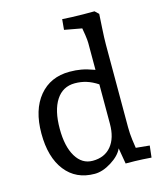

<svg xmlns="http://www.w3.org/2000/svg" viewBox="-115 -843 782 936"><g transform="rotate(-15 276.5 -375.0)"><path d="M404.8 0 391.1 -80.1Q376 -45.9 331.5 -18.1Q287.1 9.8 247.1 9.8Q152.8 9.8 99.4 -58.6Q45.9 -127 45.9 -247.1Q45.9 -366.2 102.5 -434.6Q159.2 -502.9 255.9 -502.9Q288.1 -502.9 314.9 -498Q341.8 -493.2 380.9 -479V-615.2Q380.9 -628.4 377 -655.3Q373 -682.1 371.1 -690.9L283.2 -707L288.1 -759.8Q301.3 -758.8 334.2 -757.3Q367.2 -755.9 392.1 -755.9H450.2L469.2 -737.8Q468.3 -720.7 465.1 -668.5Q461.9 -616.2 461.9 -585V-167Q461.9 -136.2 466.1 -103.5Q470.2 -70.8 472.2 -61L541 -54.2L534.2 4.9Q524.9 3.9 490 2Q455.1 0 404.8 0ZM266.1 -441.9Q205.1 -441.9 171.6 -390.4Q138.2 -338.9 138.2 -246.1Q138.2 -157.2 169.2 -105.7Q200.2 -54.2 253.9 -54.2Q314 -54.2 347.4 -94.5Q380.9 -134.8 380.9 -207V-405.8Q352.1 -424.8 324.5 -433.3Q296.9 -441.9 266.1 -441.9Z"/></g></svg>

Font: Sura
Style: Regular
Weight: 400
Designer: Carolina Giovagnoli
Foundry: Huerta Tipografica
Version: Version 1.003;PS 001.002;hotconv 1.0.70;makeotf.lib2.5.58329